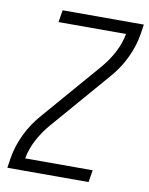

<svg xmlns="http://www.w3.org/2000/svg" viewBox="-83 -796 666 857"><g transform="rotate(10 250.0 -367.5)"><path d="M10 0 17 -46Q26 -101 52 -155Q78 -209 118 -254L345 -517Q376 -553 398 -594.5Q420 -636 428 -680H122L131 -735H499L492 -689Q483 -634 457 -580Q431 -526 391 -481L164 -218Q133 -182 111 -140.5Q89 -99 81 -55H387L378 0Z"/></g></svg>

Font: Iosevka Curly Light
Style: Italic
Weight: 300
Italic angle: -9°
Monospace: yes
Designer: Belleve Invis
Foundry: Belleve Invis
Version: Version 22.1.2; ttfautohint (v1.8.4)